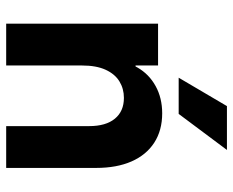

<svg xmlns="http://www.w3.org/2000/svg" viewBox="-88 -684 772 637"><g transform="rotate(90 298.5 -366.0)"><path d="M59.1 -503.9H197.8V0H59.1ZM305.2 -390.6Q274.9 -390.6 250.5 -375.7Q226.1 -360.8 211.9 -329.8Q197.8 -298.8 197.8 -252L182.1 -345.7V-429.2H213.4L182.1 -345.7Q182.1 -396.5 204.3 -435.3Q226.6 -474.1 266.1 -495.8Q305.7 -517.6 356.4 -517.6Q413.1 -517.6 453.9 -491.2Q494.6 -464.8 516.1 -415.8Q537.6 -366.7 537.6 -298.8V0H398.9V-275.4Q398.9 -330.6 374.3 -360.6Q349.6 -390.6 305.2 -390.6ZM478 -732.4H332.5L238.3 -572.3H358.4Z"/></g></svg>

Font: Wanted Sans Variable
Style: Regular
Weight: 400
Designer: Original Design by Kil Hyung-jin and Kang Hanbin, Wanted Lab, Inc; Hangeul from Source Han Sans by Jang Soo-young and Ka
Foundry: Wanted Lab, Inc.
Version: Version 1.003;Glyphs 3.2 (3227)